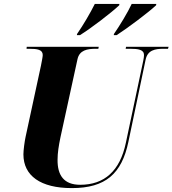

<svg xmlns="http://www.w3.org/2000/svg" viewBox="-20 -954 884 984"><path d="M564 -780 563 -774H578C634 -810 743 -892 780 -927L781 -934H655C634 -889 595 -825 564 -780ZM375 -780 374 -774H390C448 -810 551 -889 591 -927L592 -934H466C442 -886 408 -828 375 -780ZM348 10C521 10 604 -64 638 -227L726 -647C736 -697 774 -704 818 -704H841L844 -714H626L624 -704H647C688 -704 718 -700 718 -672C718 -668 717 -654 714 -642L625 -222C595 -78 515 -7 391 -7C307 -7 274 -56 275 -136C275 -170 281 -208 290 -251L377 -650C387 -697 427 -704 471 -704H484L486 -714H117L116 -704H129C171 -704 199 -700 199 -672C199 -663 194 -639 190 -618L111 -252C106 -229 100 -184 100 -163C100 -53 188 10 348 10Z"/></svg>

Font: Noto Serif Display ExtraBold
Style: Italic
Weight: 800
Italic angle: -12°
Designer: Monotype Design Team
Foundry: Monotype Imaging Inc.
Version: Version 2.009